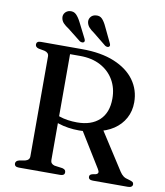

<svg xmlns="http://www.w3.org/2000/svg" viewBox="-96 -974 906 1053"><g transform="rotate(10 357.5 -448.0)"><path d="M642 -462Q642 -413 620.5 -373.5Q599 -334 559.8 -307.8Q520.5 -281.5 466.5 -271.5Q449.5 -269 434.5 -265.8Q419.5 -262.5 404.2 -260.2Q389 -258 370.5 -258Q339 -258 309.8 -262.5Q280.5 -267 255.8 -275.2Q231 -283.5 213 -295L217 -332Q232 -322 253.2 -314.5Q274.5 -307 300 -303.2Q325.5 -299.5 352 -299.5Q431 -299.5 475.8 -341.2Q520.5 -383 520.5 -461.5Q520.5 -520 494.2 -565Q468 -610 419.8 -635.8Q371.5 -661.5 305.5 -661.5H249.5V-71.5Q249.5 -61 255.2 -54.2Q261 -47.5 272 -44.5L316.5 -38.5Q327.5 -35.5 331.5 -30.8Q335.5 -26 335.5 -18Q335.5 0 311 0H80.5Q68 0 62 -5Q56 -10 56 -18Q56 -33.5 75 -38.5L108 -44.5Q120 -47.5 126.2 -54.2Q132.5 -61 132.5 -71.5V-628.5Q132.5 -639 126.2 -645.8Q120 -652.5 108 -655.5L75 -661.5Q56 -666.5 56 -682Q56 -690.5 62 -695.2Q68 -700 80.5 -700H309Q416 -700 490.2 -669.2Q564.5 -638.5 603.2 -584.8Q642 -531 642 -462ZM381 -275.5 497 -289 635 -74.5Q644.5 -60 655.5 -51.8Q666.5 -43.5 685.5 -39.5Q702.5 -35 708.2 -30.5Q714 -26 714 -18Q714 -10 707.5 -5Q701 0 688 0H493Q468.5 0 468.5 -18Q468.5 -24 472 -27.8Q475.5 -31.5 483.5 -34L502.5 -37.5Q513.5 -41 515.2 -48.2Q517 -55.5 509 -68ZM270 -843.5 312.5 -759.5Q315.5 -753.5 316.2 -748.5Q317 -743.5 313 -739.5Q308.5 -736 302.5 -736.5Q296.5 -737 290.5 -740L217 -798Q199 -809.5 187.5 -821.5Q176 -833.5 173.5 -850Q171 -866.5 181 -879Q191 -891.5 208 -894Q229.5 -896.5 243.5 -882.5Q257.5 -868.5 270 -843.5ZM413 -843.5 453.5 -759Q456.5 -753 457 -747.8Q457.5 -742.5 453 -739Q449 -735.5 442.8 -736.2Q436.5 -737 431 -740.5L358 -799.5Q340 -811.5 329.2 -824Q318.5 -836.5 316 -853Q314.5 -869.5 324.8 -881.8Q335 -894 353 -895.5Q374.5 -898 388 -883.5Q401.5 -869 413 -843.5Z"/></g></svg>

Font: Fraunces 11pt
Style: Regular
Weight: 400
Version: Version 1.000;[b76b70a41]